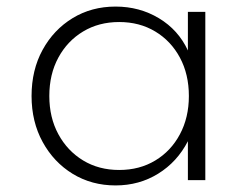

<svg xmlns="http://www.w3.org/2000/svg" viewBox="-20 -548 756 584"><path d="M331.5 16Q259 16 201.2 -19.2Q143.5 -54.5 109.8 -116Q76 -177.5 76 -256Q76 -335 109.5 -396.2Q143 -457.5 200.8 -492.8Q258.5 -528 331.5 -528Q404.5 -528 463.5 -492.5Q522.5 -457 551.5 -394.5V-512H604.5V0H551.5V-118.5Q519 -55.5 461.2 -19.8Q403.5 16 331.5 16ZM342.5 -31Q404.5 -31 452.2 -59.8Q500 -88.5 527.2 -139.5Q554.5 -190.5 554.5 -256Q554.5 -322 527.2 -372.8Q500 -423.5 452.2 -452.2Q404.5 -481 342.5 -481Q280.5 -481 232.8 -452.2Q185 -423.5 157.5 -372.8Q130 -322 130 -256Q130 -190.5 157.5 -139.8Q185 -89 232.8 -60Q280.5 -31 342.5 -31Z"/></svg>

Font: Spartan Thin Light
Style: Regular
Weight: 300
Version: Version 1.004